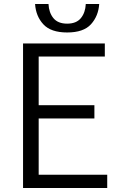

<svg xmlns="http://www.w3.org/2000/svg" viewBox="-20 -938 622 958"><path d="M95 -721H503V-656H173V-413H451V-347H173V-66H515V0H95ZM155 -918H222Q224 -875 246.5 -847.5Q269 -820 315 -820Q361 -820 383.5 -847.5Q406 -875 408 -918H475Q471 -858 434 -817Q397 -776 315 -776Q234 -776 196.5 -816.5Q159 -857 155 -918Z"/></svg>

Font: Nebula Sans Book
Style: Regular
Weight: 400
Designer: Paul D. Hunt for Adobe (as Source Sans)
Foundry: Nebula Entertainment & Broadcasting LLC
Version: Version 1.010